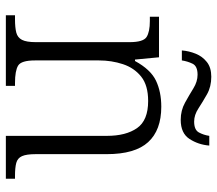

<svg xmlns="http://www.w3.org/2000/svg" viewBox="-64 -696 759 672"><g transform="rotate(90 316.0 -359.5)"><path d="M33 0V-32H47Q76 -32 93.5 -36.5Q111 -41 119 -56.5Q127 -72 127 -105V-433Q127 -481 109 -492.5Q91 -504 53 -504H38V-536H180L188 -452H193Q223 -507 262 -525.5Q301 -544 353 -544Q435 -544 477 -498Q519 -452 519 -353V-105Q519 -72 526 -56.5Q533 -41 549.5 -36.5Q566 -32 595 -32H605V0H455V-354Q455 -420 428 -459Q401 -498 333 -498Q278 -498 247.5 -473.5Q217 -449 204 -409.5Q191 -370 191 -326V-102Q191 -54 209 -43Q227 -32 270 -32H280V0ZM399 -612Q366 -612 339 -627Q312 -642 288.5 -656.5Q265 -671 241 -671Q211 -671 202.5 -653.5Q194 -636 191 -616H156Q158 -641 167.5 -664.5Q177 -688 196.5 -703.5Q216 -719 248 -719Q283 -719 309.5 -704Q336 -689 359 -674Q382 -659 405 -659Q434 -659 443 -675.5Q452 -692 455 -712H489Q486 -674 466 -643Q446 -612 399 -612Z"/></g></svg>

Font: Noto Serif Sinhala Light
Style: Regular
Weight: 300
Designer: Jelle Bosma - Monotype Design Team
Foundry: Monotype Imaging Inc.
Version: Version 2.007; ttfautohint (v1.8.4.7-5d5b)